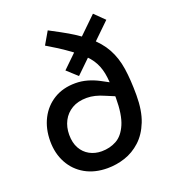

<svg xmlns="http://www.w3.org/2000/svg" viewBox="-139 -873 893 988"><g transform="rotate(-20 307.0 -379.5)"><path d="M305 -489 249 -540 482 -766 536 -713ZM282 7Q212 7 160 -22.5Q108 -52 79.5 -104.5Q51 -157 51 -224Q51 -293 78.5 -346.5Q106 -400 156 -430.5Q206 -461 274 -461Q307 -461 339 -452Q371 -443 401 -427L457 -397L458 -322L398 -347Q371 -359 348 -364.5Q325 -370 303 -370Q255 -370 222 -350.5Q189 -331 171.5 -297.5Q154 -264 154 -222Q154 -178 171 -147.5Q188 -117 217.5 -101Q247 -85 283 -85Q328 -85 364.5 -105Q401 -125 423 -176Q445 -227 445 -319Q445 -387 439.5 -433Q434 -479 415.5 -514.5Q397 -550 358 -583.5Q319 -617 253 -660L194 -696L234 -765L292 -734Q374 -690 425 -647Q476 -604 503 -554.5Q530 -505 539.5 -442.5Q549 -380 549 -296Q549 -211 526 -153Q503 -95 464 -59.5Q425 -24 378 -8.5Q331 7 282 7Z"/></g></svg>

Font: REM
Style: Regular
Weight: 400
Designer: Octavio Pardo
Foundry: Ashler Design
Version: Version 1.005;gftools[0.9.28]